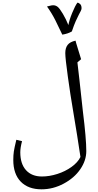

<svg xmlns="http://www.w3.org/2000/svg" viewBox="-20 -1086 740 1446"><path d="M585.9 96.2Q564 -52.7 530.8 -250Q510.3 -369.1 491 -508.5Q471.7 -647.9 471.7 -686Q471.7 -725.1 489.5 -748Q507.3 -771 548.8 -779.8Q551.8 -768.6 554.4 -758.8Q557.1 -749 590.8 -640.1L563 -616.2L578.1 -485.8L604 -249Q629.9 -42 629.9 51.8Q629.9 122.6 584.7 188.5Q539.6 254.4 459.5 297.1Q379.4 339.8 293 339.8Q192.4 339.8 136.2 282Q80.1 224.1 80.1 119.1Q80.1 82.5 84.2 54.9Q88.4 27.3 103 -33.2L146 -22.9Q132.8 27.3 132.8 61Q132.8 147.9 176 195.6Q219.2 243.2 295.9 243.2Q352.1 243.2 411.9 224.1Q471.7 205.1 519 170.9Q566.4 136.7 585.9 96.2ZM495.1 -897Q501.5 -934.6 523.7 -988.8Q545.9 -1043 563 -1065.9Q575.2 -1064.5 584.7 -1054.2Q594.2 -1043.9 594.2 -1023.9Q594.2 -1015.1 588.9 -1004.6Q583.5 -994.1 573.7 -975.6Q564 -957 550.5 -927Q537.1 -897 521 -849.1Q490.7 -831.5 449.2 -825.2Q423.3 -880.9 396.5 -934.1Q369.6 -987.3 334 -1037.1L356 -1042.5Q369.1 -1046.4 380.4 -1046.4Q399.4 -1046.4 414.6 -1034.2Q429.7 -1022 453.6 -981.7Q477.5 -941.4 495.1 -897Z"/></svg>

Font: Sahl Naskh
Style: Regular
Weight: 400
Designer: Pascal Zoghbi
Version: Version 1.001